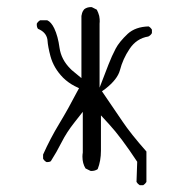

<svg xmlns="http://www.w3.org/2000/svg" viewBox="-20 -489 540 548"><path d="M413.6 -404.3Q410.2 -410.2 404.3 -413.6Q366.7 -412.6 344.7 -392.6Q320.3 -369.6 310.1 -350.1Q299.3 -329.6 289.6 -304.7L264.2 -238.8V-421.4Q264.6 -424.8 264.6 -427.7Q264.6 -430.7 264.4 -434.6Q264.2 -438.5 263.2 -443.4Q260.7 -453.1 256.3 -461.4L242.7 -468.3Q241.2 -468.8 240.2 -468.8Q228 -468.8 220.2 -462.4Q215.8 -457 214.4 -452.1Q212.9 -447.3 212.4 -443.4V-266.1Q187 -287.1 184.6 -289.1Q181.6 -291.5 180.7 -293Q154.8 -318.8 149.9 -352.5Q145.5 -385.7 134.8 -408.2Q126 -426.3 114.7 -431.2H94.7Q88.4 -427.7 85 -421.4Q85 -419.9 85 -418Q85 -411.6 88.4 -406.7Q111.3 -397.5 115.2 -377Q115.7 -374.5 115.7 -372.6Q116.7 -356.4 124 -328.6Q133.3 -294.4 160.2 -267.1Q175.3 -252.4 193.4 -243.2L205.6 -237.3L199.2 -225.6Q175.8 -180.2 149.7 -137Q123.5 -93.8 103 -47.9V-36.1Q106.4 -29.8 112.8 -26.4Q114.3 -26.4 115.7 -26.4Q121.1 -26.4 125 -28.8Q141.6 -54.7 156 -83.3Q170.4 -111.8 192.9 -140.1L216.3 -169.9V-53.7Q215.3 -47.4 215.3 -42Q215.3 -22.5 224.1 -8.3L237.8 -1.5Q239.3 -1 240.2 -1Q251.5 -1 258.8 -6.3Q268.1 -29.8 268.1 -59.1V-159.7L291 -134.8Q325.7 -97.2 371.6 -27.3L369.6 30.3Q373 36.1 378.9 39.6H388.7Q394.5 36.1 397.9 30.3V-56.6Q353 -107.4 329.1 -143.1L271 -228.5L281.2 -235.8Q315.4 -262.7 322.3 -288.6Q330.6 -320.8 349.6 -349.1Q369.6 -379.4 403.3 -384.8Q410.2 -388.2 413.6 -394.5Z"/></svg>

Font: NaikaiFont
Style: ExtraLight
Weight: 200
Version: Version 1.89